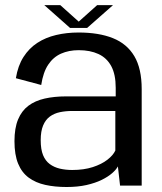

<svg xmlns="http://www.w3.org/2000/svg" viewBox="-20 -725 632 750"><path d="M240 5.5Q283.5 5.5 317.8 -2.2Q352 -10 377 -22.2Q402 -34.5 418 -48.5Q434 -62.5 440.5 -75L449 0H533.5V-377Q533.5 -457 504.8 -505.5Q476 -554 421 -576Q366 -598 287 -598Q240 -598 199 -588.2Q158 -578.5 125.8 -557.5Q93.5 -536.5 71.8 -502.5Q50 -468.5 42 -419.5L141 -393Q148.5 -442.5 168.2 -472.2Q188 -502 218.5 -515.5Q249 -529 287.5 -529Q332 -529 364.5 -514Q397 -499 414.5 -466.8Q432 -434.5 432 -382V-348.5H238.5Q192 -348.5 154.5 -340Q117 -331.5 90.8 -311.8Q64.5 -292 50.5 -258.2Q36.5 -224.5 36.5 -173.5Q36.5 -120.5 50.8 -85.8Q65 -51 92.2 -31Q119.5 -11 156.8 -2.8Q194 5.5 240 5.5ZM262 -61Q236.5 -61 214 -66.2Q191.5 -71.5 174.5 -84Q157.5 -96.5 148.2 -119Q139 -141.5 139 -177.5Q139 -212.5 148.5 -235Q158 -257.5 174.8 -269.8Q191.5 -282 214 -286.8Q236.5 -291.5 262 -291.5H430.5V-137Q422 -118.5 399.5 -101Q377 -83.5 342.2 -72.2Q307.5 -61 262 -61ZM253.5 -616H320.5L421.5 -705H359.5L287.5 -640.5L215.5 -705H153Z"/></svg>

Font: Anybody Thin
Style: Regular
Weight: 400
Version: Version 1.113;gftools[0.9.25]